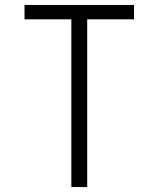

<svg xmlns="http://www.w3.org/2000/svg" viewBox="-20 -755 640 775"><path d="M268 0V-677H79V-735H521V-677H332V0Z"/></svg>

Font: Iosevka Aile Custom Light
Style: Regular
Weight: 300
Designer: Belleve Invis
Foundry: Belleve Invis
Version: Version 17.0.2; ttfautohint (v1.8.3)